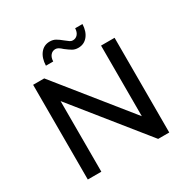

<svg xmlns="http://www.w3.org/2000/svg" viewBox="-195 -1058 1201 1229"><g transform="rotate(-30 406.0 -443.5)"><path d="M707 -700V0H625L205 -522V0H105V-700H187L607 -178V-700ZM390 -800Q375 -814 364 -820.5Q353 -827 342 -827Q320 -827 306 -810.5Q292 -794 291 -765H237Q239 -821 265.5 -854Q292 -887 335 -887Q359 -887 377.5 -876.5Q396 -866 420 -846Q437 -832 447 -825.5Q457 -819 468 -819Q490 -819 504 -835Q518 -851 519 -879H573Q571 -825 544.5 -792.5Q518 -760 475 -760Q451 -760 433.5 -770Q416 -780 390 -800Z"/></g></svg>

Font: Idrija
Style: Regular
Weight: 500
Designer: Julieta Ulanovsky
Foundry: Julieta Ulanovsky
Version: Version 7.200